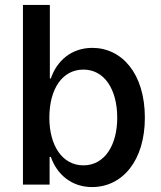

<svg xmlns="http://www.w3.org/2000/svg" viewBox="-20 -748 653 778"><path d="M353 10C476 10 567 -97 567 -271C567 -451 473 -554 354 -554C269 -554 210 -501 186 -430H182V-728H73V0H181V-112H186C211 -41 270 10 353 10ZM180 -271C180 -387 232 -466 318 -466C403 -466 455 -386 455 -271C455 -158 403 -78 318 -78C232 -78 180 -159 180 -271Z"/></svg>

Font: Wafeq Medium
Style: Regular
Weight: 500
Designer: Rasmus Andersson & Azza Alameddine
Foundry: Google & TypeTogether
Version: Version 3.000;January 28, 2025;FontCreator 15.0.0.3014 64-bi